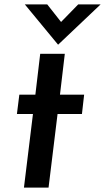

<svg xmlns="http://www.w3.org/2000/svg" viewBox="-20 -854 478 874"><path d="M275 -609 253 -423H363L353 -335H242L201 0H89L130 -335H57L68 -423H141L163 -609ZM438 -834 245 -651H244L93 -834H195L258 -754L336 -834Z"/></svg>

Font: Josefin Sans SemiBold
Style: Italic
Weight: 600
Italic angle: -7°
Designer: Santiago Orozco
Foundry: Typemade
Version: Version 2.000